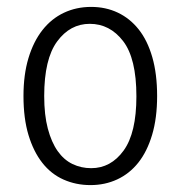

<svg xmlns="http://www.w3.org/2000/svg" viewBox="-20 -530 524 556"><path d="M240 -461Q183 -461 145.5 -410Q108 -359 108 -252Q108 -197 118.5 -157.5Q129 -118 147 -92.5Q165 -67 190 -55Q215 -43 244 -43Q301 -43 338 -94Q375 -145 375 -251Q375 -361 336.5 -411Q298 -461 240 -461ZM244 -510Q286 -510 321 -493.5Q356 -477 381.5 -445Q407 -413 421 -364.5Q435 -316 435 -252Q435 -188 420.5 -139.5Q406 -91 380.5 -59Q355 -27 319.5 -10.5Q284 6 242 6Q200 6 164 -10Q128 -26 102.5 -58.5Q77 -91 62.5 -139Q48 -187 48 -252Q48 -314 62.5 -362Q77 -410 103 -443Q129 -476 165 -493Q201 -510 244 -510Z"/></svg>

Font: Mukta Malar Light
Style: Regular
Weight: 300
Designer: Aadarsh Rajan, Girish Dalvi, Yashodeep Gholap
Foundry: Ek Type
Version: Version 2.538;PS 1.000;hotconv 16.6.51;makeotf.lib2.5.65220;